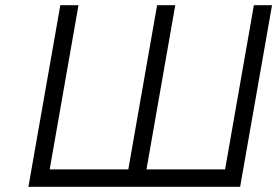

<svg xmlns="http://www.w3.org/2000/svg" viewBox="-20 -720 1068 740"><path d="M89.5 0 212.5 -700H282.5L171.5 -67H474.5L585.5 -700H655.5L544.5 -67H847.5L958.5 -700H1028.5L905.5 0Z"/></svg>

Font: Overpass Light
Style: Italic
Weight: 300
Italic angle: -10°
Designer: Delve Withrington, Dave Bailey, Thomas Jockin
Foundry: Delve Fonts LLC
Version: Version 4.000; ttfautohint (v1.8.3)